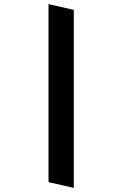

<svg xmlns="http://www.w3.org/2000/svg" viewBox="-20 -886 595 934"><path d="M216 -866 339 -838V28L216 0Z"/></svg>

Font: Matangi Light
Style: Regular
Weight: 300
Designer: Prashant Pant
Foundry: The Graphic Ant
Version: Version 3.002